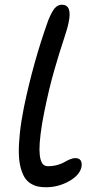

<svg xmlns="http://www.w3.org/2000/svg" viewBox="-20 -808 395 811"><path d="M174.8 -17.1Q155.3 -17.1 140.1 -20.3Q125 -23.4 109.9 -32.7Q94.7 -42 84.7 -57.4Q74.7 -72.8 67.6 -98.6Q60.5 -124.5 59.6 -159.4Q58.6 -194.3 63.7 -243.9Q68.8 -293.5 81.1 -355Q120.1 -543.9 183.1 -720.2Q198.2 -758.3 211.2 -773.2Q224.1 -788.1 241.2 -788.1Q285.6 -788.1 270 -713.9Q265.1 -688 248.5 -638.9Q231.9 -589.8 209.2 -511Q186.5 -432.1 167 -335Q156.2 -281.7 151.4 -241.5Q146.5 -201.2 146.7 -175.5Q147 -149.9 151.6 -134Q156.2 -118.2 163.8 -112.1Q171.4 -106 182.1 -106Q204.1 -106 222.7 -111.3Q241.2 -116.7 251.7 -123Q262.2 -129.4 274.9 -134.8Q287.6 -140.1 298.8 -140.1Q314.5 -140.1 320.8 -130.1Q327.1 -120.1 324.2 -103Q316.9 -67.9 271.5 -42.5Q226.1 -17.1 174.8 -17.1Z"/></svg>

Font: Shantell Sans Irregular Bouncy
Style: Italic
Weight: 400
Italic angle: -11.31°
Designer: Stephen Nixon, Anya Danilova, Shantell Martin
Foundry: Arrow Type
Version: Version 1.006;[9816181b4]